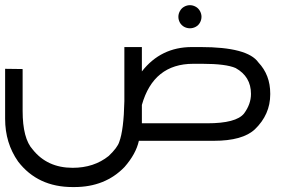

<svg xmlns="http://www.w3.org/2000/svg" viewBox="-20 -550 1124 750"><path d="M721.7 -529.8Q733.4 -529.8 744.1 -523.9Q754.9 -518.1 761 -507.1Q767.1 -496.1 767.1 -484.4Q767.1 -472.7 761.2 -461.9Q755.4 -451.2 744.6 -445.3Q733.9 -439.5 721.7 -439.5Q710 -439.5 699.2 -445.3Q688.5 -451.2 682.6 -461.9Q676.8 -472.7 676.8 -484.4Q676.8 -496.1 682.9 -507.1Q689 -518.1 699.7 -523.9Q710.4 -529.8 721.7 -529.8ZM534.2 -140.1V-68.4H789.6Q902.3 -68.4 933.1 -106.4Q960.4 -143.1 960.4 -183.1Q960.4 -251 900.4 -284.2Q862.3 -300.8 770.5 -300.8H734.9Q579.6 -300.8 534.2 -140.1ZM522.5 0Q511.2 51.3 466.3 102.5Q390.6 180.7 270.5 180.7H263.7Q127.4 180.7 50.8 81.1Q0 8.8 0 -85.9V-281.2L68.4 -280.3V-117.2Q68.4 -8.8 107.9 34.2Q164.6 105.5 263.7 105.5Q347.2 105.5 404.8 59.1Q439 26.4 445.8 4.4Q463.4 -42.5 465.8 -154.8V-366.2H534.2V-271Q608.4 -366.2 729.5 -366.2H763.7Q947.3 -366.2 989.3 -306.2Q1035.6 -257.3 1035.6 -184.6V-181.6Q1035.6 -102.5 975.6 -44.9Q927.7 0 815.4 0Z"/></svg>

Font: Gasq
Style: Regular
Weight: 400
Designer: Husham Jawad
Version: Version 1.00;December 29, 2020;FontCreator 13.0.0.2683 32-bi